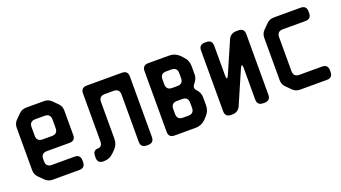

<svg xmlns="http://www.w3.org/2000/svg" viewBox="-47 -854 2189 1232"><g transform="rotate(-20 1047.5 -238.0)"><path d="M102 -13Q123 8 151 8H335Q375 8 375 -32V-43Q375 -83 335 -83H181Q141 -83 141 -123V-137Q141 -177 181 -177H335Q375 -177 375 -217V-384Q375 -413 355 -433L323 -465Q303 -485 274 -485H151Q122 -485 102 -465L70 -433Q50 -413 50 -384V-94Q50 -65 70 -45ZM141 -297V-355Q141 -395 181 -395H244Q284 -395 284 -355V-297Q284 -257 244 -257H181Q141 -257 141 -297Z M460 -31Q460 9 500 9H501Q542 9 570 -19L587 -36Q615 -64 615 -103V-354Q615 -394 655 -394H715Q755 -394 755 -354V-32Q755 8 795 8H805Q845 8 845 -32V-445Q845 -485 805 -485H565Q525 -485 525 -445V-121Q525 -81 493 -81Q460 -81 460 -41Z M985 9H1129Q1169 9 1197 -19L1213 -36Q1241 -64 1241 -104V-157Q1241 -192 1216 -217Q1207 -226 1207 -237Q1207 -247 1215 -257Q1240 -285 1240 -315V-372Q1240 -412 1212 -440L1196 -457Q1168 -485 1128 -485H985Q945 -485 945 -445V-31Q945 9 985 9ZM1035 -323V-356Q1035 -396 1075 -396H1110Q1150 -396 1150 -356V-323Q1150 -283 1110 -283H1075Q1035 -283 1035 -323ZM1035 -120V-154Q1035 -194 1075 -194H1111Q1151 -194 1151 -154V-120Q1151 -80 1111 -80H1075Q1035 -80 1035 -120Z M1371 9H1380Q1420 9 1436 -28L1532 -249Q1540 -267 1545 -267Q1550 -267 1550 -245V-31Q1550 9 1590 9H1600Q1640 9 1640 -31V-445Q1640 -485 1600 -485H1586Q1546 -485 1530 -448L1439 -239Q1432 -221 1426 -221Q1421 -221 1421 -243V-445Q1421 -485 1381 -485H1371Q1331 -485 1331 -445V-31Q1331 9 1371 9Z M1793 -12Q1813 8 1842 8H2025Q2065 8 2065 -32V-43Q2065 -83 2025 -83H1871Q1831 -83 1831 -123V-354Q1831 -394 1871 -394H2025Q2065 -394 2065 -434V-445Q2065 -485 2025 -485H1842Q1813 -485 1793 -465L1760 -432Q1740 -412 1740 -383V-94Q1740 -65 1760 -45Z"/></g></svg>

Font: WD-XL Lubrifont TC
Style: Regular
Weight: 400
Designer: [WD-XL Lubrifont] Copyright 2020-2022 (c) NightFurySL2001, Skr-ZERO; [ZCOOL QingKe HuangYou] Copyright 2018-2022 (c) The
Version: Version 2.001;hotconv 1.1.1;makeotfexe 2.6.0